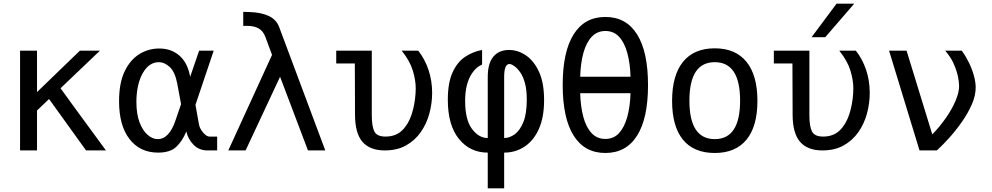

<svg xmlns="http://www.w3.org/2000/svg" viewBox="-20 -825 5440 1053"><path d="M90 -547H183V-320L418 -547H528L312 -341Q311 -341 561 0H452L249 -282L183 -219V0H90Z M847 12Q748 12 690.5 -62Q633 -136 633 -270Q633 -370 663.5 -433.5Q694 -497 744 -528Q794 -559 853 -559Q919 -559 964 -520Q1009 -481 1023 -404L1072 -547H1152L1052 -250L1071 -144Q1075 -120 1094 -98Q1113 -76 1128 -76H1171V0H1118Q1072 0 1041.5 -31Q1011 -62 1002 -104Q980 -51 946.5 -19.5Q913 12 847 12ZM845 -62Q908 -62 943 -166L973 -254L952 -367Q940 -430 911.5 -457Q883 -484 850 -484Q826 -484 804.5 -470.5Q783 -457 766 -429Q747 -398 737.5 -356Q728 -314 728 -267Q728 -199 745.5 -153.5Q763 -108 790 -85Q817 -62 845 -62Z M1472 -524 1436 -621Q1424 -654 1399.5 -668.5Q1375 -683 1338 -683H1314V-760L1348 -759Q1413 -757 1455 -737Q1497 -717 1512 -674L1764 0H1669L1516 -404L1327 0H1232Z M2090 0Q2009 0 1968 -47Q1927 -94 1927 -198L1926 -477H1824V-547H2019V-193Q2019 -131 2033.5 -103.5Q2048 -76 2094 -76Q2150 -76 2184.5 -109Q2219 -142 2237 -196Q2255 -250 2259 -312Q2259 -318 2259.5 -325.5Q2260 -333 2260 -341Q2260 -385 2244 -438Q2228 -491 2183 -547H2274Q2310 -501 2330 -442Q2350 -383 2350 -315Q2350 -259 2335 -203Q2320 -147 2288 -101Q2256 -55 2207 -27.5Q2158 0 2090 0Z M2655 12Q2558 12 2497 -63Q2436 -138 2436 -278Q2436 -371 2462 -428Q2488 -485 2531 -513.5Q2574 -542 2624 -551V-471Q2592 -458 2568 -422Q2531 -366 2531 -272Q2531 -168 2568.5 -118Q2606 -68 2655 -68V-403Q2655 -477 2685.5 -514Q2716 -551 2772 -551Q2820 -551 2864 -521.5Q2908 -492 2936 -431.5Q2964 -371 2964 -276Q2964 -182 2935.5 -118Q2907 -54 2857 -21Q2807 12 2745 12V208H2655ZM2745 -68Q2775 -68 2803.5 -89Q2832 -110 2850.5 -156Q2869 -202 2869 -278Q2869 -333 2859 -369.5Q2849 -406 2832 -430Q2817 -451 2800.5 -462.5Q2784 -474 2774 -474Q2745 -474 2745 -403Z M3066 -359Q3066 -541 3126 -636.5Q3186 -732 3300 -732Q3414 -732 3474 -636.5Q3534 -541 3534 -358Q3534 -176 3474 -81Q3414 14 3300 14Q3186 14 3126 -81.5Q3066 -177 3066 -359ZM3438 -404Q3436 -477 3420.5 -534Q3405 -591 3375.5 -623Q3346 -655 3300 -655Q3255 -655 3225 -623Q3195 -591 3179.5 -534.5Q3164 -478 3162 -404ZM3300 -63Q3346 -63 3375.5 -95.5Q3405 -128 3420.5 -185Q3436 -242 3438 -314H3162Q3164 -241 3179 -184.5Q3194 -128 3224 -95.5Q3254 -63 3300 -63Z M3900 14Q3785 14 3725.5 -59Q3666 -132 3666 -272Q3666 -412 3726 -486Q3786 -560 3900 -560Q4014 -560 4074 -486Q4134 -412 4134 -272Q4134 -132 4074 -59Q4014 14 3900 14ZM4039 -273Q4039 -484 3900 -484Q3761 -484 3761 -273Q3761 -62 3900 -62Q4039 -62 4039 -273Z M4568 -805H4665L4506 -621H4431ZM4490 0Q4409 0 4368 -47Q4327 -94 4327 -198L4326 -477H4224V-547H4419V-193Q4419 -131 4433.5 -103.5Q4448 -76 4494 -76Q4550 -76 4584.5 -109Q4619 -142 4637 -196Q4655 -250 4659 -312Q4659 -318 4659.5 -325.5Q4660 -333 4660 -341Q4660 -385 4644 -438Q4628 -491 4583 -547H4674Q4710 -501 4730 -442Q4750 -383 4750 -315Q4750 -259 4735 -203Q4720 -147 4688 -101Q4656 -55 4607 -27.5Q4558 0 4490 0Z M4856 -547H4952L5093 -88Q5134 -130 5167.5 -178Q5201 -226 5220.5 -272Q5240 -318 5240 -352Q5240 -364 5237.5 -383.5Q5235 -403 5229 -425Q5221 -453 5207.5 -482Q5194 -511 5164 -547H5255Q5276 -518 5293.5 -482.5Q5311 -447 5321 -411Q5331 -375 5331 -345Q5331 -300 5309.5 -251.5Q5288 -203 5255 -156Q5222 -109 5185.5 -68.5Q5149 -28 5118 0H5023Z"/></svg>

Font: PlemolJP35 Console
Style: Regular
Weight: 400
Version: v2.0.3; ttfautohint (v1.8.4.7-5d5b-dirty) -l 6 -r 45 -G 200 